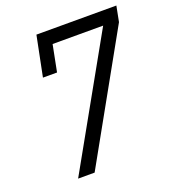

<svg xmlns="http://www.w3.org/2000/svg" viewBox="-128 -797 808 896"><g transform="rotate(-20 275.5 -349.0)"><path d="M107 0 461 -631H210L184 -499H114L154 -698H551L536 -621L189 0Z"/></g></svg>

Font: IBM Plex Sans Condensed
Style: Italic
Weight: 400
Width: 3
Italic angle: -11°
Designer: Mike Abbink, Paul van der Laan, Pieter van Rosmalen
Foundry: Bold Monday
Version: Version 1.3